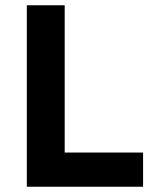

<svg xmlns="http://www.w3.org/2000/svg" viewBox="-20 -710 588 730"><path d="M82 0V-690H226V-130H524V0Z"/></svg>

Font: Oxanium ExtraLight
Style: Bold
Weight: 700
Version: Version 2.000